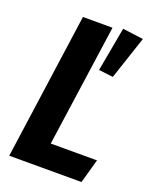

<svg xmlns="http://www.w3.org/2000/svg" viewBox="-134 -779 680 854"><g transform="rotate(20 206.5 -352.0)"><path d="M171 -114H390L358 0H16L113 -692H253ZM397 -691 329 -487 261 -495 299 -704Z"/></g></svg>

Font: Fira Sans Compressed SemiBold
Style: Italic
Weight: 600
Width: 1
Italic angle: -8°
Designer: bBox Type GmbH & Carrois Corporate GbR & Edenspiekermann AG
Foundry: bBox Type GmbH & Carrois Corporate GbR & Edenspiekermann AG
Version: Version 4.301